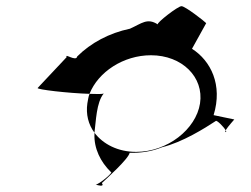

<svg xmlns="http://www.w3.org/2000/svg" viewBox="-20 -685 812 622"><path d="M102 -400C98 -395 202 -383 270 -381C298 -452 380 -506 469 -506C570 -506 641 -435 628 -350C615 -266 522 -193 421 -193C362 -193 314 -218 286 -255V-251C284 -204 306 -160 339 -128C350 -128 300 -87 290 -87C296 -85 320 -78 310 -92C325 -106 397 -171 400 -190C435 -189 471 -194 505 -208C571 -224 644 -270 679 -293C682 -297 705 -274 711 -263C718 -275 742 -301 739 -298L672 -312C702 -410 663 -488 602 -527L648 -610C644 -615 580 -665 568 -665C556 -665 487 -611 491 -606C457 -628 439 -609 401 -592C334 -578 274 -546 230 -502C227 -484 188 -514 196 -500ZM263 -350C258 -315 266 -282 286 -255C291 -292 292 -353 316 -382C312 -380 293 -380 270 -381C266 -371 265 -360 263 -350ZM290 -87H289ZM711 -263C710 -260 709 -257 711 -257C713 -257 714 -260 711 -263Z"/></svg>

Font: Ampere
Style: ExtIta
Weight: 400
Version: Version 1